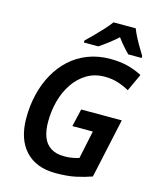

<svg xmlns="http://www.w3.org/2000/svg" viewBox="-136 -1031 924 1133"><g transform="rotate(15 326.0 -464.0)"><path d="M313 10Q195 10 129 -60.5Q63 -131 63 -261Q63 -336 79.5 -405Q96 -474 128.5 -532.5Q161 -591 208 -634Q255 -677 317 -701Q379 -725 454 -725Q511 -725 557.5 -713.5Q604 -702 648 -679L599 -573Q565 -592 528.5 -603.5Q492 -615 448 -615Q387 -615 339.5 -586.5Q292 -558 259 -509.5Q226 -461 209.5 -399.5Q193 -338 193 -271Q193 -219 207.5 -180Q222 -141 254.5 -120Q287 -99 336 -99Q364 -99 385.5 -103Q407 -107 427 -113L463 -284H338L363 -392H611L532 -28Q487 -12 436 -1Q385 10 313 10ZM276 -790Q295 -808 321 -834Q347 -860 372.5 -888Q398 -916 414 -938H550Q559 -914 573 -887Q587 -860 602 -835Q617 -810 629 -790V-778H547Q537 -788 524 -802Q511 -816 498 -832Q485 -848 474 -863Q446 -838 418.5 -817Q391 -796 364 -778H276Z"/></g></svg>

Font: Noto Sans Display SemiBold
Style: Italic
Weight: 600
Italic angle: -12°
Designer: Monotype Design Team
Foundry: Monotype Imaging Inc.
Version: Version 2.003